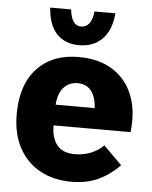

<svg xmlns="http://www.w3.org/2000/svg" viewBox="-53 -766 656 830"><g transform="rotate(5 275.0 -351.0)"><path d="M287 20Q210 20 151.5 -12Q93 -44 60 -104.5Q27 -165 27 -251Q27 -379 93 -449.5Q159 -520 272 -520Q361 -520 421 -482Q481 -444 508 -375.5Q535 -307 524 -216H190Q190 -161 215 -130.5Q240 -100 293 -100Q329 -100 361.5 -113Q394 -126 416 -149L496 -70Q457 -29 406.5 -4.5Q356 20 287 20ZM191 -306H361Q357 -357 336 -382Q315 -407 278 -407Q242 -407 218.5 -382Q195 -357 191 -306ZM222 -722Q226 -685 238.5 -668.5Q251 -652 271 -652Q292 -652 306 -669Q320 -686 323 -722H414Q408 -648 369.5 -609.5Q331 -571 269 -571Q209 -571 173 -608Q137 -645 131 -722Z"/></g></svg>

Font: Moderustic
Style: Bold
Weight: 700
Designer: Tural Alisoy
Foundry: TAFT Foundry
Version: Version 2.120